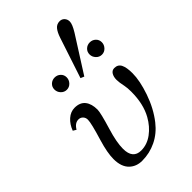

<svg xmlns="http://www.w3.org/2000/svg" viewBox="-230 -847 940 940"><g transform="rotate(-45 239.5 -377.0)"><path d="M130.6 -512.2Q118.2 -525.4 118.2 -543Q118.2 -560.5 130.6 -572.3Q143.1 -584 160.6 -584Q178.2 -584 190.7 -572.3Q203.1 -560.5 203.1 -543Q203.1 -525.4 190.7 -512.2Q178.2 -499 160.6 -499Q143.1 -499 130.6 -512.2ZM248 -492.2 317.4 -702.1Q327.1 -731.4 339.8 -746.6Q352.5 -761.7 373 -761.7Q387.7 -761.7 397.5 -751.2Q407.2 -740.7 407.2 -725.1Q407.2 -707 384.8 -670.4L266.6 -484.4ZM373.8 -512.2Q361.3 -525.4 361.3 -543Q361.3 -560.5 373.8 -572.3Q386.2 -584 403.8 -584Q421.4 -584 433.8 -572.3Q446.3 -560.5 446.3 -543Q446.3 -525.4 433.8 -512.2Q421.4 -499 403.8 -499Q386.2 -499 373.8 -512.2ZM39.1 -336.9Q51.3 -369.6 74.2 -389.9Q97.2 -410.2 125 -410.2Q162.1 -410.2 180.2 -387.2Q198.2 -364.3 198.2 -324.2Q198.2 -302.7 171.9 -215.8Q150.4 -145.5 150.4 -100.6Q150.4 -31.2 208 -31.2Q249 -31.2 284.9 -57.6Q320.8 -84 344.7 -127Q377 -185.1 377 -269.5Q377 -295.4 373.5 -312.5Q366.7 -344.2 366.7 -361.3Q366.7 -382.3 375.2 -396.2Q383.8 -410.2 399.9 -410.2Q424.8 -410.2 435.1 -389.6Q445.3 -369.1 445.3 -329.1Q445.3 -277.8 420.7 -206.1Q396 -134.3 353.5 -80.1Q319.3 -36.6 273.2 -14.4Q227.1 7.8 175.8 7.8Q136.2 7.8 110.4 -16.6Q82 -43.5 82 -97.7Q82 -141.1 102.5 -209Q129.9 -298.8 129.9 -322.3Q129.9 -337.4 120.6 -346.9Q111.3 -356.4 97.7 -356.4Q72.8 -356.4 55.7 -327.1Z"/></g></svg>

Font: Theano Modern
Style: Regular
Weight: 400
Designer: Alexey Kryukov
Version: Version 2.00